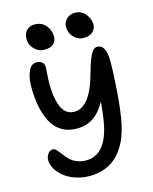

<svg xmlns="http://www.w3.org/2000/svg" viewBox="-136 -1049 895 1124"><g transform="rotate(-15 311.0 -487.0)"><path d="M440.9 -804.2Q406.2 -804.2 381.6 -830.3Q356.9 -856.4 356.9 -893.1Q356.9 -921.4 377.4 -940.7Q397.9 -960 428.2 -960Q466.3 -960 491.2 -930.2Q516.1 -900.4 516.1 -866.2Q516.1 -841.3 497.3 -822.8Q478.5 -804.2 440.9 -804.2ZM202.1 -796.9Q166 -796.9 140.6 -823Q115.2 -849.1 115.2 -884.8Q115.2 -916 133.5 -935.5Q151.9 -955.1 182.1 -955.1Q225.1 -955.1 250 -925.3Q274.9 -895.5 274.9 -858.9Q274.9 -830.6 257.3 -813.7Q239.7 -796.9 202.1 -796.9ZM54.2 -166Q54.2 -187 66.4 -204.1Q78.6 -221.2 96.2 -221.2Q106.9 -221.2 118.2 -209.5Q129.4 -197.8 141.6 -181.2Q153.8 -164.6 169.4 -147.9Q185.1 -131.3 211.2 -119.6Q237.3 -107.9 270 -107.9Q384.8 -107.9 421.9 -273.9Q434.1 -332 440.9 -418Q409.2 -359.9 366.9 -330.8Q324.7 -301.8 265.1 -301.8Q212.4 -301.8 173.6 -325.7Q134.8 -349.6 112.8 -392.3Q90.8 -435.1 80.3 -487.5Q69.8 -540 69.8 -604Q69.8 -661.6 86.7 -699.7Q103.5 -737.8 134.8 -737.8Q157.2 -737.8 169.7 -726.8Q182.1 -715.8 182.1 -698.2Q182.1 -688.5 179.4 -654.8Q176.8 -621.1 176.8 -599.1Q176.8 -558.1 181.6 -524.4Q186.5 -490.7 197.3 -461.9Q208 -433.1 228 -417Q248 -400.9 275.9 -400.9Q372.6 -400.9 423.8 -588.9Q433.1 -621.6 439.9 -642.8Q446.8 -664.1 456.8 -687.3Q466.8 -710.4 478 -722.2Q489.3 -733.9 502 -733.9Q556.2 -733.9 556.2 -632.8Q556.2 -559.1 547.9 -447Q539.6 -335 523.9 -258.8Q515.6 -219.2 502.4 -184.8Q489.3 -150.4 467.8 -118.4Q446.3 -86.4 418.5 -63.7Q390.6 -41 351.8 -27.6Q313 -14.2 267.1 -14.2Q221.2 -14.2 180.2 -28.3Q139.2 -42.5 112.3 -64.7Q85.4 -86.9 69.8 -113.5Q54.2 -140.1 54.2 -166Z"/></g></svg>

Font: Shantell Sans Bouncy
Style: Regular
Weight: 500
Designer: Stephen Nixon, Anya Danilova, Shantell Martin
Foundry: Arrow Type
Version: Version 1.006;[9816181b4]